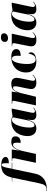

<svg xmlns="http://www.w3.org/2000/svg" viewBox="1436 -2399 1057 4261"><g transform="rotate(-90 1964.5 -268.5)"><path d="M-82 240C26 240 196 196 242 -21L348 -526H486L488 -536H351L376 -656C392 -730 409 -760 438 -760C474 -760 473 -712 473 -600C564 -600 612 -629 612 -673C612 -726 550 -770 434 -770C281 -770 200 -702 165 -567L157 -536L63 -532L62 -526H153L29 67C1 200 -32 230 -97 230C-112 230 -132 226 -143 223L-146 232C-133 236 -102 240 -82 240Z M576 -444 482 0H678L741 -282C776 -437 830 -508 878 -508C910 -508 929 -496 929 -418C929 -397 928 -370 925 -338C1015 -338 1069 -374 1069 -454C1069 -517 1029 -546 947 -546C862 -546 800 -508 756 -368H753L778 -536H524L522 -526H551C579 -526 584 -514 584 -500C584 -480 580 -464 576 -444Z M1243 10C1342 10 1404 -50 1435 -183H1441C1436 -156 1432 -130 1432 -82C1432 -23 1473 10 1540 10C1628 10 1662 -16 1710 -50L1704 -59C1688 -45 1654 -22 1626 -22C1606 -22 1591 -34 1591 -66C1591 -92 1604 -146 1609 -168L1687 -536H1624L1517 -518C1488 -536 1452 -546 1407 -546C1149 -546 1075 -329 1075 -183C1075 -59 1145 10 1243 10ZM1317 -32C1287 -32 1264 -57 1264 -146C1264 -278 1320 -532 1438 -532C1460 -532 1480 -526 1492 -511L1428 -199C1409 -107 1367 -32 1317 -32Z M2259 10C2347 10 2403 -29 2435 -68L2429 -76C2412 -58 2376 -20 2337 -20C2316 -20 2302 -34 2302 -61C2302 -88 2310 -116 2317 -152L2350 -314C2357 -349 2368 -394 2368 -429C2368 -491 2338 -546 2240 -546C2143 -546 2091 -518 2047 -417H2044L2062 -536H1793L1792 -526H1817C1855 -526 1858 -514 1858 -497C1858 -483 1853 -462 1850 -446L1756 0H1948L2029 -332C2049 -414 2091 -508 2148 -508C2178 -508 2180 -476 2180 -452C2180 -420 2168 -370 2163 -345L2133 -202C2124 -159 2119 -126 2119 -101C2119 -33 2170 10 2259 10Z M2731 10C2869 10 2934 -49 2934 -107C2934 -141 2921 -158 2909 -165C2881 -62 2850 -5 2778 -5C2713 -5 2675 -57 2675 -195C2675 -368 2722 -533 2790 -533C2826 -533 2859 -506 2859 -415C2859 -388 2858 -365 2855 -338C2966 -338 3006 -381 3006 -436C3006 -499 2949 -546 2838 -546C2579 -546 2486 -370 2486 -219C2486 -54 2595 10 2731 10Z M3249 -619C3304 -619 3356 -651 3356 -708C3356 -759 3314 -777 3269 -777C3216 -777 3165 -756 3165 -686C3165 -640 3202 -619 3249 -619ZM3213 10C3303 10 3345 -26 3379 -66L3372 -75C3351 -51 3317 -21 3287 -21C3262 -21 3252 -32 3251 -55C3250 -75 3255 -105 3264 -145L3348 -536H3070L3068 -526H3090C3128 -526 3136 -517 3136 -493C3136 -473 3132 -451 3127 -428L3083 -210C3070 -147 3067 -117 3067 -99C3067 -26 3120 10 3213 10Z M3592 10C3691 10 3753 -50 3784 -183H3790C3785 -156 3781 -130 3781 -82C3781 -23 3822 10 3889 10C3977 10 4011 -16 4059 -50L4053 -59C4037 -45 4003 -22 3975 -22C3955 -22 3940 -34 3940 -66C3940 -92 3953 -146 3958 -168L4036 -536H3973L3866 -518C3837 -536 3801 -546 3756 -546C3498 -546 3424 -329 3424 -183C3424 -59 3494 10 3592 10ZM3666 -32C3636 -32 3613 -57 3613 -146C3613 -278 3669 -532 3787 -532C3809 -532 3829 -526 3841 -511L3777 -199C3758 -107 3716 -32 3666 -32Z"/></g></svg>

Font: Noto Serif Display Black
Style: Italic
Weight: 900
Italic angle: -12°
Designer: Monotype Design Team
Foundry: Monotype Imaging Inc.
Version: Version 2.009